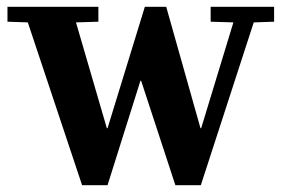

<svg xmlns="http://www.w3.org/2000/svg" viewBox="-20 -546 830 566"><path d="M2 -526H270V-482L204 -480L295 -168H297L407 -526H470L571 -168H573L668 -480L601 -482V-526H788V-482L728 -480L572 0H497L396 -308H394L297 0H222L62 -480L2 -482Z"/></svg>

Font: Minipax
Style: Bold
Weight: 600
Designer: Raphaël Ronot, Igor Stepanchenko (Cyrillic)
Foundry: steppetype
Version: Version 1.002